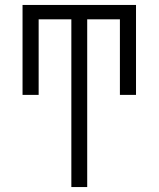

<svg xmlns="http://www.w3.org/2000/svg" viewBox="-20 -755 640 775"><path d="M268 0V-677H136V-372H71V-735H529V-372H464V-677H332V0Z"/></svg>

Font: Iosevka SS04 Light Extended
Style: Regular
Weight: 300
Width: 7
Monospace: yes
Designer: Belleve Invis
Foundry: Belleve Invis
Version: Version 19.0.0; ttfautohint (v1.8.4)